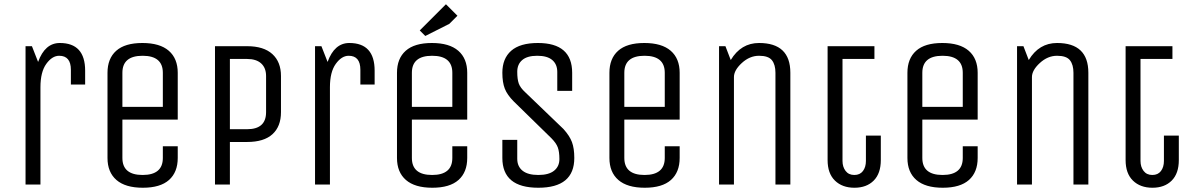

<svg xmlns="http://www.w3.org/2000/svg" viewBox="-20 -867 5598 902"><path d="M170 0H100V-650H130L159 -576Q191 -665 261 -665Q380 -665 380 -535V-470H313V-539Q313 -605 258 -605Q225 -605 197.5 -567Q170 -529 170 -457Z M745 -125V-180H815V-125Q815 -58 774 -21.5Q733 15 651 15Q569 15 527 -21.5Q485 -58 485 -125V-525Q485 -592 526 -628.5Q567 -665 649 -665Q731 -665 773 -628.5Q815 -592 815 -525V-305H555V-125Q555 -45 650 -45Q745 -45 745 -125ZM555 -525V-365H745V-525Q745 -605 650 -605Q555 -605 555 -525Z M1060 0H990V-650H1141Q1219 -650 1259.5 -613Q1300 -576 1300 -510V-340Q1300 -273 1260 -236.5Q1220 -200 1141 -200H1060ZM1230 -340V-510Q1230 -548 1207 -569Q1184 -590 1141 -590H1060V-260H1141Q1230 -260 1230 -340Z M1530 0H1460V-650H1490L1519 -576Q1551 -665 1621 -665Q1740 -665 1740 -535V-470H1673V-539Q1673 -605 1618 -605Q1585 -605 1557.5 -567Q1530 -529 1530 -457Z M2105 -125V-180H2175V-125Q2175 -58 2134 -21.5Q2093 15 2011 15Q1929 15 1887 -21.5Q1845 -58 1845 -125V-525Q1845 -592 1886 -628.5Q1927 -665 2009 -665Q2091 -665 2133 -628.5Q2175 -592 2175 -525V-305H1915V-125Q1915 -45 2010 -45Q2105 -45 2105 -125ZM1915 -525V-365H2105V-525Q2105 -605 2010 -605Q1915 -605 1915 -525ZM2129 -793 2091 -755 1978 -698 1952 -724 2075 -847Z M2678 -125Q2678 15 2509 15Q2340 15 2340 -125V-210H2410V-121Q2410 -85 2435 -65Q2460 -45 2509 -45Q2558 -45 2583 -65Q2608 -85 2608 -119.5Q2608 -154 2600.5 -174.5Q2593 -195 2570 -218L2394 -390Q2363 -421 2351.5 -450.5Q2340 -480 2340 -525Q2340 -592 2381.5 -628.5Q2423 -665 2507 -665Q2668 -665 2668 -525V-440H2598V-529Q2598 -565 2574.5 -585Q2551 -605 2504 -605Q2457 -605 2433.5 -585Q2410 -565 2410 -530Q2410 -495 2417 -475Q2424 -455 2448 -433L2627 -261Q2656 -229 2667 -199.5Q2678 -170 2678 -125Z M3103 -125V-180H3173V-125Q3173 -58 3132 -21.5Q3091 15 3009 15Q2927 15 2885 -21.5Q2843 -58 2843 -125V-525Q2843 -592 2884 -628.5Q2925 -665 3007 -665Q3089 -665 3131 -628.5Q3173 -592 3173 -525V-305H2913V-125Q2913 -45 3008 -45Q3103 -45 3103 -125ZM2913 -525V-365H3103V-525Q3103 -605 3008 -605Q2913 -605 2913 -525Z M3428 0H3358V-650H3388L3413 -585Q3461 -665 3546 -665Q3693 -665 3693 -525V0H3623V-525Q3623 -563 3606.5 -584Q3590 -605 3546 -605Q3502 -605 3465 -571Q3428 -537 3428 -505Z M3868 -650H4088V-590H3938V-111Q3938 -83 3952.5 -64Q3967 -45 3993.5 -45Q4020 -45 4034 -63.5Q4048 -82 4048 -111V-230H4118V-115Q4118 -52 4084.5 -18.5Q4051 15 3994 15Q3937 15 3902.5 -18.5Q3868 -52 3868 -115Z M4503 -125V-180H4573V-125Q4573 -58 4532 -21.5Q4491 15 4409 15Q4327 15 4285 -21.5Q4243 -58 4243 -125V-525Q4243 -592 4284 -628.5Q4325 -665 4407 -665Q4489 -665 4531 -628.5Q4573 -592 4573 -525V-305H4313V-125Q4313 -45 4408 -45Q4503 -45 4503 -125ZM4313 -525V-365H4503V-525Q4503 -605 4408 -605Q4313 -605 4313 -525Z M4828 0H4758V-650H4788L4813 -585Q4861 -665 4946 -665Q5093 -665 5093 -525V0H5023V-525Q5023 -563 5006.5 -584Q4990 -605 4946 -605Q4902 -605 4865 -571Q4828 -537 4828 -505Z M5268 -650H5488V-590H5338V-111Q5338 -83 5352.5 -64Q5367 -45 5393.5 -45Q5420 -45 5434 -63.5Q5448 -82 5448 -111V-230H5518V-115Q5518 -52 5484.5 -18.5Q5451 15 5394 15Q5337 15 5302.5 -18.5Q5268 -52 5268 -115Z"/></svg>

Font: Unica One
Style: Regular
Weight: 400
Designer: Eduardo Rodriguez Tunni
Foundry: Eduardo Rodriguez Tunni
Version: Version 1.001